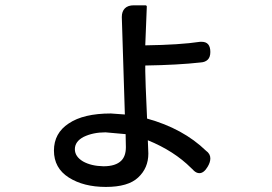

<svg xmlns="http://www.w3.org/2000/svg" viewBox="-20 -617 1040 735"><path d="M299.8 -92.8Q266.6 -75.2 266.6 -45.9Q266.6 -17.6 297.9 1Q329.1 18.6 376 19.5Q422.9 19.5 444.3 -2Q461.9 -19.5 461.9 -53.7L460.9 -103.5L383.8 -110.4Q335.9 -110.4 299.8 -92.8ZM752 -457Q785.2 -457 785.2 -418Q785.2 -398.4 775.4 -388.7Q765.6 -378.9 748 -377.9Q662.1 -368.2 536.1 -366.2V-344.7Q536.1 -313.5 543 -163.1Q680.7 -125 768.6 -40Q785.2 -28.3 785.2 -10.7Q785.2 3.9 775.4 20.5Q760.7 45.9 743.2 45.9Q732.4 45.9 721.7 36.1Q721.7 36.1 719.2 33.2Q716.8 30.3 711.9 26.4Q646.5 -39.1 545.9 -80.1Q547.9 -42 547.9 -29.3Q547.9 26.4 508.8 62.5Q470.7 98.6 385.3 98.6Q299.8 98.6 243.2 62.5Q186.5 26.4 186.5 -40.5Q186.5 -107.4 243.2 -144.5Q299.8 -182.6 404.3 -182.6L458 -178.7Q446.3 -550.8 446.3 -551.8Q446.3 -573.2 458 -585Q469.7 -596.7 492.2 -596.7H537.1Q539.1 -596.7 540.5 -595.2Q542 -593.8 542 -591.8L536.1 -443.4Q668.9 -445.3 746.1 -457Q748 -457 752 -457Z"/></svg>

Font: TaiwanPearl
Style: Regular
Weight: 400
Version: Version 2.102